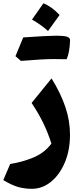

<svg xmlns="http://www.w3.org/2000/svg" viewBox="-20 -864 486 1169"><path d="M406.2 -44.4Q406.2 50.3 374.8 125Q343.3 199.7 290.5 242.7Q237.8 285.6 174.3 285.6Q130.4 285.6 91.6 274.9Q52.7 264.2 0 232.4L42 134.3Q116.2 123 183.8 94.7Q251.5 66.4 293 10.3Q273.4 -52.2 244.9 -111.8Q216.3 -171.4 172.4 -237.3L293.9 -386.7Q350.6 -294.4 378.4 -211.4Q406.2 -128.4 406.2 -44.4ZM406.7 -619.1Q404.3 -544.4 385.7 -503.4Q368.2 -504.4 305.2 -504.4Q242.2 -504.4 107.4 -493.2L74.2 -522Q86.9 -552.2 98.4 -580.3Q109.9 -608.4 121.6 -636.2Q267.1 -646.5 319.3 -646.5Q371.6 -646.5 389.2 -640.1Q406.7 -633.8 406.7 -619.1ZM174.8 -744.6Q218.3 -806.2 244.1 -843.8Q292.5 -825.7 342.8 -772.9Q310.1 -726.6 272.5 -675.3Q227.1 -715.8 174.8 -744.6Z"/></svg>

Font: Pinar DS2-Bold
Style: Regular
Weight: 700
Designer: Amin Abedi
Version: Version 2.000